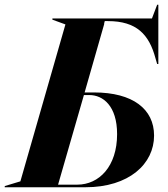

<svg xmlns="http://www.w3.org/2000/svg" viewBox="-75 -790 709 810"><path d="M11 -25 -55 -5V0H285C470 0 575 -99 575 -218C575 -330 485 -400 322 -400H282L365 -690H364L367 -701H380C501 -701 554 -645 581 -544L588 -520H593V-770H588L566 -712H146V-707L201 -687ZM170 -11 279 -389H302C359 -389 419 -344 419 -224C419 -88 343 -11 251 -11Z"/></svg>

Font: Nyght Serif Bold Italic
Style: Regular
Weight: 700
Italic angle: -16°
Designer: Maksym Kobuzan
Version: Version 0.410;Glyphs 3.1.2 (3151)